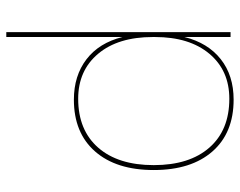

<svg xmlns="http://www.w3.org/2000/svg" viewBox="-98 -672 780 625"><g transform="rotate(-90 292.5 -360.0)"><path d="M500 -730V0H484V-150Q465 -74 412 -32Q359 10 280 10Q172 10 111.5 -59Q51 -128 51 -250Q51 -372 111.5 -441Q172 -510 280 -510Q358 -510 411.5 -469Q465 -428 484 -352V-730ZM484 -246V-253Q484 -366 429.5 -431Q375 -496 283 -496Q181 -496 124 -431Q67 -366 67 -250Q67 -134 124 -69Q181 -4 283 -4Q375 -4 429.5 -69Q484 -134 484 -246Z"/></g></svg>

Font: Work Sans Thin
Style: Regular
Weight: 260
Designer: Wei Huang
Foundry: Wei Huang
Version: Version 1.500